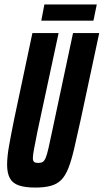

<svg xmlns="http://www.w3.org/2000/svg" viewBox="-20 -837 467 865"><path d="M139 8Q92 8 64 -2Q36 -12 24 -35Q12 -58 12 -95Q12 -131 21 -181.5Q30 -232 44 -301L126 -688H244L149 -246Q139 -195 133.5 -166.5Q128 -138 128 -124Q128 -115 131 -110.5Q134 -106 139.5 -104.5Q145 -103 153 -103Q165 -103 172.5 -107.5Q180 -112 186 -126.5Q192 -141 198.5 -169.5Q205 -198 215 -246L309 -688H427L344 -300Q327 -223 314.5 -169Q302 -115 288.5 -80.5Q275 -46 256.5 -27Q238 -8 209.5 0Q181 8 139 8ZM166 -744 180 -817H416L401 -744Z"/></svg>

Font: Saira UltraCondensed ExtraBold
Style: Italic
Weight: 800
Width: 1
Italic angle: -12°
Designer: Hector Gatti with collaboration of the Omnibus-Type team
Foundry: Omnibus-Type
Version: Version 1.101